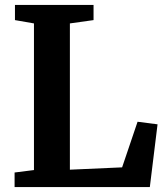

<svg xmlns="http://www.w3.org/2000/svg" viewBox="-20 -763 676 783"><path d="M118.5 -69.5V-667.5L41 -681V-743H361.5V-681L265 -667.5V-71L478 -80.5L541 -266.5L622.5 -256L591 0H39.5V-59.5Z"/></svg>

Font: Merriweather
Style: Bold
Weight: 700
Designer: Eben Sorkin
Foundry: Eben Sorkin
Version: Version 2.100; ttfautohint (v1.7.19-72a1) -l 8 -r 50 -G 200 